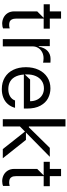

<svg xmlns="http://www.w3.org/2000/svg" viewBox="704 -1472 779 2228"><g transform="rotate(90 1094.0 -357.5)"><path d="M254.3 7.1Q217 7.1 184.5 -8.9Q152 -24.9 131.7 -56.5Q111.5 -88.1 111.5 -133.5V-399.1L186.8 -474.4L111.5 -509.9V-676.1H195.3V-156.2Q195.3 -122.9 204.9 -104.8Q214.5 -86.6 230.3 -80.3Q246.1 -73.9 267.8 -73.9Q279.1 -73.9 286.4 -75.1Q293.7 -76.3 306.8 -79.5L308.9 -80.3V-2.8Q303.3 0.7 287.1 3.9Q271 7.1 254.3 7.1ZM29.1 -474.4V-545.5H311.8V-474.4Z M433.9 0V-545.5H514.9V-416.9H520.6Q534.4 -488.3 572.1 -521.1Q609.7 -554 662.6 -554Q673.3 -554 685.4 -553.6Q697.4 -553.3 706.7 -552.6V-467.3Q699.2 -469.1 684.5 -471.1Q669.7 -473 655.5 -473Q616.1 -473 584.7 -456.3Q553.3 -439.6 535.5 -410.7Q517.8 -381.7 517.8 -345.2V0Z M1013.5 11.4Q935.7 11.4 878 -23.4Q820.3 -58.2 789.8 -121.6Q759.2 -185 759.2 -268.5Q759.2 -351.6 789.8 -416.2Q820.3 -480.8 876.1 -516.7Q931.8 -552.6 1005 -552.6Q1066.4 -552.6 1119.1 -525.2Q1171.9 -497.9 1205.6 -436.8Q1239.3 -375.7 1239.3 -279.8V-244.3H833.1L902 -316.8H1154.1Q1154.1 -362.9 1135.7 -399.5Q1117.2 -436.1 1083.3 -456.7Q1049.4 -477.3 1005 -477.3Q954.9 -477.3 918.1 -452.1Q881.4 -426.8 862 -382.3Q842.7 -337.7 843 -279.8Q843 -206.7 863.6 -158.4Q884.2 -110.1 922.4 -87Q960.6 -63.9 1013.5 -63.9Q1062.9 -63.9 1097.5 -84.3Q1132.1 -104.8 1145.6 -142H1230.8Q1217.7 -93.4 1187.7 -58.8Q1157.7 -24.1 1113.1 -6.4Q1068.5 11.4 1013.5 11.4Z M1441.1 -193.2 1439.6 -302.6H1456.7L1695.3 -545.5H1799ZM1362.9 0V-727.3H1446.7V0ZM1709.5 0 1497.2 -268.5H1603L1816.1 0Z M2082.4 7.1Q2045.1 7.1 2012.6 -8.9Q1980.1 -24.9 1959.9 -56.5Q1939.6 -88.1 1939.6 -133.5V-399.1L2014.9 -474.4L1939.6 -509.9V-676.1H2023.4V-156.2Q2023.4 -122.9 2033 -104.8Q2042.6 -86.6 2058.4 -80.3Q2074.2 -73.9 2095.9 -73.9Q2107.2 -73.9 2114.5 -75.1Q2121.8 -76.3 2134.9 -79.5L2137.1 -80.3V-2.8Q2131.4 0.7 2115.2 3.9Q2099.1 7.1 2082.4 7.1ZM1857.2 -474.4V-545.5H2139.9V-474.4Z"/></g></svg>

Font: Riot Sans
Style: Regular
Weight: 400
Designer: Rasmus Andersson
Foundry: rsms
Version: Version 3.005